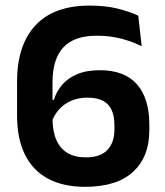

<svg xmlns="http://www.w3.org/2000/svg" viewBox="-20 -672 606 704"><path d="M291.5 13Q212 13 156.2 -16.8Q100.5 -46.5 71.5 -105Q42.5 -163.5 42.5 -249.5V-372.5Q42.5 -506 109.8 -578.8Q177 -651.5 308.5 -651.5Q368 -651.5 412.2 -640.2Q456.5 -629 487 -614.5L499.5 -502.5Q477.5 -513.5 452.8 -522Q428 -530.5 398.8 -535.8Q369.5 -541 333.5 -541Q252 -541 212.2 -498.2Q172.5 -455.5 172.5 -369V-241.5Q172.5 -192 186.2 -159.8Q200 -127.5 227.2 -111.2Q254.5 -95 294.5 -95Q348.5 -95 374 -122.5Q399.5 -150 399.5 -195.5V-214Q399.5 -245 390 -267.2Q380.5 -289.5 358.8 -301.8Q337 -314 300 -314Q268.5 -314 242.2 -303Q216 -292 197.2 -271.5Q178.5 -251 168.5 -222.5L156 -306H177.5Q187 -336.5 207.8 -361Q228.5 -385.5 262.8 -400Q297 -414.5 346 -414.5Q437 -414.5 482.2 -362.8Q527.5 -311 527.5 -216.5V-194Q527.5 -97 468 -42Q408.5 13 291.5 13Z"/></svg>

Font: Anek Kannada Medium SemiBold
Style: Regular
Weight: 600
Version: Version 1.003